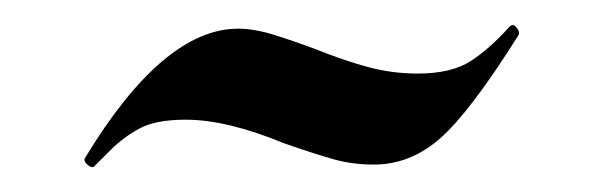

<svg xmlns="http://www.w3.org/2000/svg" viewBox="-20 -271 483 154"><path d="M389 -250 391 -251Q393 -251 395 -248Q397 -245 396 -243Q357 -181 333 -160Q309 -139 280 -139Q263 -139 248.5 -143Q234 -147 208 -156Q162 -175 129 -175Q105 -175 92 -168Q79 -161 68.5 -150.5Q58 -140 55 -137H54Q52 -137 49.5 -139.5Q47 -142 48 -144Q111 -248 171 -248Q184 -248 200 -243Q216 -238 232 -232Q257 -222 276 -217Q295 -212 315 -212Q342 -212 357.5 -222Q373 -232 389 -250Z"/></svg>

Font: Cormorant Infant
Style: Bold
Weight: 700
Designer: Christian Thalmann (Catharsis Fonts)
Foundry: Catharsis Fonts
Version: Version 4.000